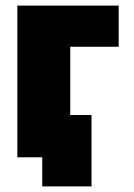

<svg xmlns="http://www.w3.org/2000/svg" viewBox="-20 -562 477 686"><path d="M42 -542H404V-395H231V-151H307V104H131V0H42Z"/></svg>

Font: Chess Sans ExtraBold
Style: Regular
Weight: 800
Designer: Wolf Bōese
Foundry: Wolf Bōese
Version: Version 7.223